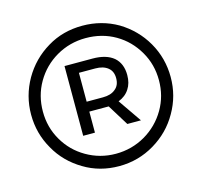

<svg xmlns="http://www.w3.org/2000/svg" viewBox="-100 -798 945 899"><g transform="rotate(-15 372.5 -349.0)"><path d="M544 -644C492 -674 435 -689 373 -689C310 -689 253 -674 202 -643C150 -612 109 -570 79 -518C49 -465 34 -409 34 -348C34 -287 49 -231 79 -179C108 -127 149 -86 201 -55C252 -24 309 -9 371 -9C434 -9 491 -25 543 -56C595 -87 636 -128 666 -181C696 -233 711 -289 711 -350C711 -411 696 -468 666 -520C636 -572 595 -613 544 -644ZM514 -107C471 -82 423 -69 371 -69C319 -69 272 -82 229 -107C186 -132 153 -165 128 -208C103 -251 91 -297 91 -348C91 -399 103 -446 128 -489C153 -532 187 -566 230 -591C273 -616 321 -629 373 -629C425 -629 473 -617 516 -592C559 -567 592 -533 617 -490C642 -447 654 -401 654 -350C654 -299 642 -253 617 -210C592 -167 557 -132 514 -107ZM499 -345C511 -363 517 -385 517 -412C517 -449 505 -478 482 -498C458 -518 424 -528 380 -528H244V-190H301V-292H380H395L458 -190H524L446 -303C469 -312 487 -326 499 -345ZM380 -340H301V-480H380C406 -480 426 -474 441 -462C456 -450 463 -433 463 -411C463 -388 456 -371 441 -359C426 -346 406 -340 380 -340Z"/></g></svg>

Font: Argentum Sans
Style: Regular
Weight: 400
Designer: Julieta Ulanovsky
Foundry: Julieta Ulanovsky
Version: Version 5.001;March 29, 2019;FontCreator 11.5.0.2425 64-bit